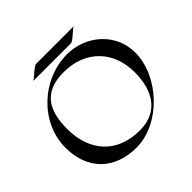

<svg xmlns="http://www.w3.org/2000/svg" viewBox="-208 -1029 1273 1273"><g transform="rotate(-45 428.5 -392.0)"><path d="M817 -412C817 -593 665 -724 489 -724C255 -724 43 -530 43 -292C43 -87 173 40 377 40C602 40 817 -191 817 -412ZM722 -322C722 -160 653 -25 474 -25C260 -25 139 -164 139 -373C139 -547 202 -656 389 -656C590 -656 722 -523 722 -322ZM300 -824C277 -824 218 -759 205 -757H558C580 -757 639 -823 652 -824Z"/></g></svg>

Font: Fondamento
Style: Regular
Weight: 400
Designer: Astigmatic (AOETI)
Foundry: Astigmatic (AOETI)
Version: Version 1.001